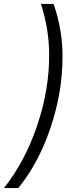

<svg xmlns="http://www.w3.org/2000/svg" viewBox="-22 -762 371 976"><path d="M228 -481Q228 -612 186 -742H250Q271 -686 283.5 -615.5Q296 -545 296 -477Q296 -294 235 -113Q174 68 71 194H-2Q104 61 166 -121Q228 -303 228 -481Z"/></svg>

Font: Idrija
Style: Italic
Weight: 400
Italic angle: -11.3°
Designer: Julieta Ulanovsky
Foundry: Julieta Ulanovsky
Version: Version 7.200